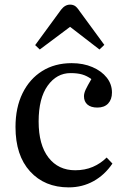

<svg xmlns="http://www.w3.org/2000/svg" viewBox="-20 -796 537 830"><path d="M277 14Q173 14 110 -55Q47 -124 47 -247Q47 -331 77.5 -393Q108 -455 162.5 -489Q217 -523 290 -523Q340 -523 379.5 -506Q419 -489 441.5 -460.5Q464 -432 464 -396Q464 -366 447.5 -348.5Q431 -331 401 -331Q373 -331 358 -344Q343 -357 343 -380Q343 -393 350.5 -409Q358 -425 375 -454Q356 -468 335.5 -474Q315 -480 285 -480Q225 -480 186 -425.5Q147 -371 147 -271Q147 -170 189.5 -115Q232 -60 305 -60Q347 -60 381 -74.5Q415 -89 441 -115L466 -89Q433 -40 384.5 -13Q336 14 277 14ZM152 -582 132 -601 244 -754Q261 -776 283 -776Q294 -776 303 -771Q312 -766 324 -748L431 -602L410 -582L283 -680Z"/></svg>

Font: Literata 36pt
Style: Regular
Weight: 400
Designer: Latin by Veronika Burian and Jose Scaglione. Greek by Irene Vlachou. Cyrillic by Vera Evstafieva.
Foundry: TypeTogether
Version: Version 3.002